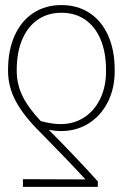

<svg xmlns="http://www.w3.org/2000/svg" viewBox="-20 -558 483 756"><path d="M70.3 177.7V147.5L316.4 148.4Q248 73.7 135.7 -40Q72.3 -103 42 -159.9Q11.7 -216.8 11.7 -278.3V-282.2Q11.7 -360.4 37.8 -418.2Q64 -476.1 111.6 -507.1Q159.2 -538.1 221.7 -538.1Q284.7 -538.1 332.3 -507.1Q379.9 -476.1 405.8 -418.2Q431.6 -360.4 431.6 -282.2V-277.3Q431.6 -210.9 405.3 -157.7Q378.9 -104.5 331.8 -73.7Q284.7 -43 224.6 -42Q197.8 -42 171.9 -46.9Q272 53.2 365.2 156.2V177.7ZM221.7 -507.8Q168.5 -507.8 128.7 -480.5Q88.9 -453.1 67.4 -402.3Q45.9 -351.6 45.9 -282.2V-278.3Q45.9 -226.6 68.6 -179.9Q91.3 -133.3 140.6 -81.1Q186 -69.3 217.8 -69.3Q271 -69.3 311.8 -95.9Q352.5 -122.6 375 -169.9Q397.5 -217.3 397.5 -277.3V-282.2Q397.5 -351.6 376.2 -402.3Q355 -453.1 315.4 -480.5Q275.9 -507.8 221.7 -507.8Z"/></svg>

Font: Pretendard Thin
Style: Regular
Weight: 100
Designer: Base glyphs from Inter by Rasmus Andersson; Hangeul glyphs from Noto Sans CJK(Source Han Sans) by Jang Soo-young and Kan
Foundry: Kil Hyung-jin
Version: Version 1.309